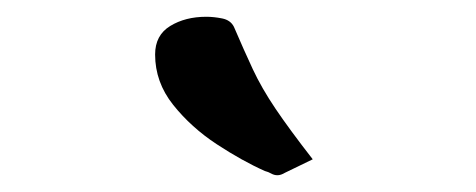

<svg xmlns="http://www.w3.org/2000/svg" viewBox="-20 -699 568 229"><path d="M353 -509 320 -493Q315 -490 311 -490Q307 -490 303.5 -492Q300 -494 296 -495Q269 -507 238.5 -527Q208 -547 186.5 -574Q165 -601 165 -634Q165 -657 183 -668Q201 -679 226 -679Q235 -679 245 -677Q255 -675 259 -667Q271 -639 281.5 -616.5Q292 -594 308.5 -569.5Q325 -545 353 -509Z"/></svg>

Font: Young Serif Light
Style: Regular
Weight: 300
Designer: Bastien Sozeau
Foundry: NBR — Bastien Sozeau
Version: Version 5.001